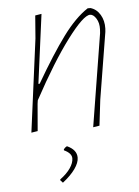

<svg xmlns="http://www.w3.org/2000/svg" viewBox="-50 -502 545 752"><g transform="rotate(-5 222.5 -126.0)"><path d="M385 -377 384 -364 341 -101 329 0 304 4 363 -361 364 -376Q365 -401 354 -418.5Q343 -436 330 -436Q304 -436 240 -351Q176 -266 97 -120L95 -106L86 0L61 4L109 -362L116 -452L141 -456L105 -184H110Q175 -296 224.5 -363Q274 -430 323 -462H334Q358 -455 372 -431.5Q386 -408 385 -377ZM233 117Q233 137 216 161Q199 185 167 210L157 199L158 196Q184 177 198 156.5Q212 136 212 118Q212 98 182 84V80Q187 73 195 69Q233 86 233 117Z"/></g></svg>

Font: Luna Sans Thin
Style: Italic
Weight: 250
Italic angle: -7°
Designer: Juan Pablo del Peral
Foundry: Huerta Tipografica
Version: Version 2.001; ttfautohint (v1.5)